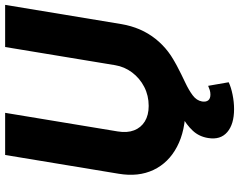

<svg xmlns="http://www.w3.org/2000/svg" viewBox="-116 -652 976 785"><g transform="rotate(-90 372.5 -260.0)"><path d="M324.2 9.8Q230 9.8 164.6 -24.7Q99.1 -59.1 69.8 -120.8Q40.5 -182.6 54.2 -263.7L130.9 -727.5H303.2L227.1 -267.1Q220.7 -228.5 231.7 -200.2Q242.7 -171.9 268.3 -156.2Q293.9 -140.6 331.5 -140.6Q374 -140.6 409.4 -158.9Q444.8 -177.2 468.3 -208.5Q491.7 -239.7 498 -277.8L572.3 -727.5H744.6L666 -252.4Q652.3 -171.4 605.5 -112.5Q558.6 -53.7 486.3 -22Q414.1 9.8 324.2 9.8ZM318.4 208.5Q256.8 208.5 224.4 180.7Q191.9 152.8 200.2 102.5Q206.1 65.4 230.2 39.6Q254.4 13.7 289.8 -5.4Q325.2 -24.4 366.7 -40.8Q408.2 -57.1 449.7 -75.4Q491.2 -93.8 527.6 -117.7Q564 -141.6 589.4 -175.5Q614.7 -209.5 622.6 -258.3L666 -252.4Q654.3 -188.5 627.7 -145.3Q601.1 -102.1 566.7 -73.2Q532.2 -44.4 495.8 -25.4Q459.5 -6.3 427.7 8.5Q396 23.4 374.8 39.3Q353.5 55.2 349.6 77.6Q347.2 93.8 354.2 102.8Q361.3 111.8 377.9 111.8Q387.7 111.8 396.2 109.1Q404.8 106.4 413.6 102.5L428.2 186.5Q407.7 196.3 377.4 202.4Q347.2 208.5 318.4 208.5Z"/></g></svg>

Font: Inter 16pt ExtraBold
Style: Italic
Weight: 800
Italic angle: -9.3988°
Version: Version 4.001;git-66647c0bb